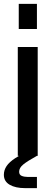

<svg xmlns="http://www.w3.org/2000/svg" viewBox="-21 -806 286 993"><path d="M71 0V-563H174V0ZM76 -656V-786H170V-656ZM109 167Q59 167 29 149.5Q-1 132 -1 98Q-1 74 13 53Q27 32 58.5 11.5Q90 -9 143 -30L170 0Q121 27 99.5 44.5Q78 62 78 82Q78 98 91 103.5Q104 109 121 109H170V167Z"/></svg>

Font: BDO Grotesk
Style: Regular
Weight: 400
Designer: Deni Anggara
Foundry: Lokal Container
Version: Version 2.000